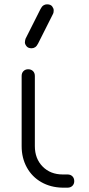

<svg xmlns="http://www.w3.org/2000/svg" viewBox="-20 -867 413 887"><path d="M269 0Q214 -1 171 -25.5Q128 -50 104 -93.5Q80 -137 80 -192V-516Q80 -530 88.5 -538.5Q97 -547 110 -547Q124 -547 132.5 -538.5Q141 -530 141 -516V-192Q141 -134 177 -97.5Q213 -61 270 -61H292Q306 -61 314.5 -52.5Q323 -44 323 -30Q323 -17 314.5 -8.5Q306 0 292 0ZM126 -644Q110 -644 102.5 -653.5Q95 -663 95 -671Q95 -676 96 -680Q97 -684 98 -688L167 -825Q173 -837 180.5 -842Q188 -847 197 -847Q214 -847 221 -837.5Q228 -828 228 -820Q228 -816 227.5 -811.5Q227 -807 225 -803L156 -666Q150 -654 142.5 -649Q135 -644 126 -644Z"/></svg>

Font: ComfortaaLight
Style: Regular
Weight: 300
Designer: Johan Aakerlund
Foundry: Johan Aakerlund
Version: Version 3.104; ttfautohint (v1.8.1.43-b0c9)